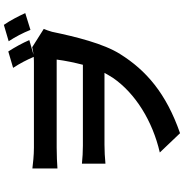

<svg xmlns="http://www.w3.org/2000/svg" viewBox="1 -870 954 996"><g transform="rotate(-90 478.0 -372.0)"><path d="M908 -718C892 -753 870 -796 847 -829L762 -804C785 -769 805 -731 821 -691ZM768 -697C753 -732 731 -772 709 -806L624 -781C647 -746 665 -711 681 -674C668 -673 657 -673 644 -673H210C169 -673 127 -678 102 -681V-551C127 -553 172 -555 211 -555H667C661 -508 651 -462 640 -419H220C190 -419 155 -421 127 -424V-302C161 -305 190 -307 225 -307H598C589 -292 581 -276 572 -263C492 -147 349 -58 185 -20L285 85C492 13 611 -91 695 -225C750 -311 786 -459 811 -579C815 -595 821 -609 826 -622L731 -682C719 -679 706 -677 692 -675Z"/></g></svg>

Font: Kinto Sans
Style: Bold
Weight: 700
Designer: Authors: Ryoko NISHIZUKA  (kana & ideographs); Paul D. Hunt (Latin, Greek & Cyrillic); Wenlong ZHANG  (bopomofo); Sandol
Foundry: Adobe Systems Incorporated, ookami Inc.
Version: Version 0.001